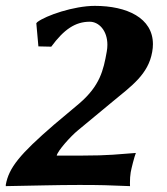

<svg xmlns="http://www.w3.org/2000/svg" viewBox="-35 -630 569 654"><path d="M270.6 -556C301.8 -556 330.8 -525.9 330.8 -477.5C330.8 -470.1 330.1 -462.2 328.6 -454C317.3 -390 305.2 -338 235.6 -278L148.7 -205C33.1 -105 -5 -59 -15.4 0L-15.1 4C82.2 2.4 158.6 0 234.6 0C309.6 0 333.4 1 407.9 4C407.7 0.8 407.6 -2.9 407.6 -6.9C407.6 -18.9 408.4 -33.2 410.2 -43C412.4 -56 422.5 -96 427.8 -109C369.1 -105 340.2 -100 240.2 -100H158.2C161 -116 205.8 -166 230.4 -186L347.5 -283C414.2 -338 470 -377 483.4 -453C485.1 -462.3 485.9 -471.2 485.9 -479.6C485.9 -569.1 396.9 -610 288.1 -610C216.1 -610 121.3 -577 92.4 -555L88.7 -551L95.8 -472L139.6 -471C183 -530 221.6 -556 270.6 -556Z"/></svg>

Font: Linux Biolinum O 
Style: Bold Italic
Weight: 700
Designer: Philipp H. Poll
Foundry: Philipp H. Poll
Version: Version 1.3.2